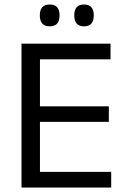

<svg xmlns="http://www.w3.org/2000/svg" viewBox="-20 -833 563 853"><path d="M75.5 0V-639H157.5V0ZM100 0V-69.5H474V0ZM122.5 -291.5V-360.5H463.5V-291.5ZM99.5 -569.5V-639H471V-569.5ZM200.5 -716Q179 -716 168 -728.2Q157 -740.5 157 -763V-766.5Q157 -789 168 -801Q179 -813 200.5 -813Q223 -813 233.8 -801Q244.5 -789 244.5 -766.5V-763Q244.5 -740.5 233.8 -728.2Q223 -716 200.5 -716ZM353.5 -716Q331.5 -716 320.8 -728.2Q310 -740.5 310 -763V-766.5Q310 -789 320.8 -801Q331.5 -813 353.5 -813Q375 -813 385.8 -801Q396.5 -789 396.5 -766.5V-763Q396.5 -740.5 385.8 -728.2Q375 -716 353.5 -716Z"/></svg>

Font: Anek Odia
Style: Regular
Weight: 400
Designer: Yesha Goshar & Mahesh Sahu (Odia), Yesha Goshar (Latin)
Foundry: Ek Type
Version: Version 1.003